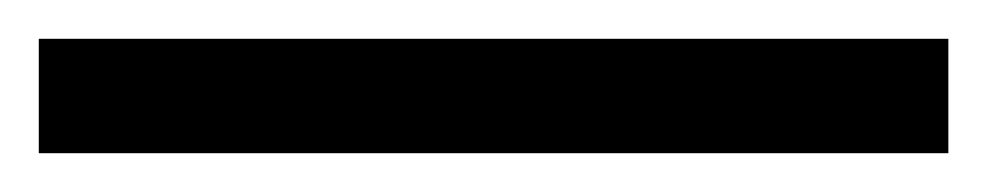

<svg xmlns="http://www.w3.org/2000/svg" viewBox="-25 -839 509 99"><path d="M-5 -760V-819H464V-760Z"/></svg>

Font: Noto Serif Tibetan Black
Style: Regular
Weight: 900
Version: Version 2.103